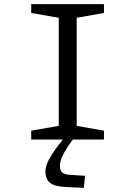

<svg xmlns="http://www.w3.org/2000/svg" viewBox="-20 -675 654 929"><path d="M264.3 -655H351V0H264.3ZM131 -612.3V-655H483V-612.3L307.6 -581.3ZM131 -42.7 307.6 -73.7 483 -42.7V0H131ZM199.8 154.5Q199.8 139.6 206.5 120Q213.3 100.5 233.5 68.8Q253.8 37.1 294.8 -13L340.3 -11.1Q308.2 32.2 293.1 59.2Q278 86.2 274 101.7Q270 117.3 270 128.1Q270 147.9 279.4 158.4Q288.7 168.8 315.8 170.8L391.5 175.5L385.7 234L291.4 229.3Q241.4 226.6 220.6 208.3Q199.8 189.9 199.8 154.5Z"/></svg>

Font: Intel One Mono Light
Style: Regular
Weight: 300
Monospace: yes
Designer: Fred Shallcrass
Foundry: Frere-Jones Type LLC
Version: Version 1.004